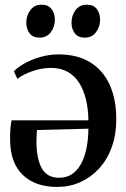

<svg xmlns="http://www.w3.org/2000/svg" viewBox="-20 -764 524 796"><path d="M217.5 11Q127 11 75.5 -37.8Q24 -86.5 22 -178.5Q21.5 -210.5 23.2 -230.8Q25 -251 28 -265H346.5Q346 -311.5 336.5 -351.2Q327 -391 308.2 -420.5Q289.5 -450 260.5 -466.2Q231.5 -482.5 192 -482.5Q153 -482.5 113.8 -468.8Q74.5 -455 52 -437L37.5 -468.5Q54.5 -486 83.5 -502Q112.5 -518 148.8 -528.2Q185 -538.5 222.5 -538.5Q301.5 -538.5 354.8 -505.2Q408 -472 435 -412Q462 -352 462 -270.5Q462 -204.5 442.8 -152.5Q423.5 -100.5 389.5 -64Q355.5 -27.5 311.5 -8.2Q267.5 11 217.5 11ZM225.5 -27Q254 -27 276 -40.5Q298 -54 313.5 -80.2Q329 -106.5 337.5 -144.2Q346 -182 346.5 -230.5L133.5 -225Q132 -212.5 131.8 -199.5Q131.5 -186.5 131 -176Q131.5 -106.5 153 -66.8Q174.5 -27 225.5 -27ZM144 -608Q116 -608 102.5 -626Q89 -644 89 -670.5Q89 -699.5 105.8 -722Q122.5 -744.5 151.5 -744.5H152.5Q180 -744.5 193.8 -726.5Q207.5 -708.5 207.5 -682Q207.5 -653.5 190.8 -630.8Q174 -608 144.5 -608ZM331 -608Q303.5 -608 290 -626Q276.5 -644 276.5 -670.5Q276.5 -699.5 293.2 -722Q310 -744.5 339 -744.5H340Q368 -744.5 381.5 -726.5Q395 -708.5 395 -682Q395 -653.5 378.2 -630.8Q361.5 -608 332 -608Z"/></svg>

Font: Merriweather 96pt Medium
Style: Regular
Weight: 500
Version: Version 2.100